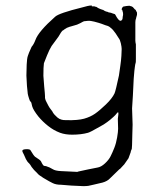

<svg xmlns="http://www.w3.org/2000/svg" viewBox="-20 -501 548 685"><path d="M404.3 -231.4Q404.3 -231.4 409.2 -265.6Q412.1 -285.2 413.1 -301.8Q414.1 -319.3 414.1 -326.2Q414.1 -333 411.1 -346.7Q408.2 -359.4 403.3 -365.2Q397.5 -375 392.6 -381.8Q380.9 -397.5 378.9 -398.4Q369.1 -407.2 365.2 -408.2Q357.4 -410.2 342.8 -416Q335 -418.9 316.4 -423.8Q302.7 -426.8 298.8 -426.8Q291 -426.8 286.1 -425.8Q279.3 -425.8 276.4 -423.8Q266.6 -418 254.9 -413.1Q234.4 -407.2 231.4 -406.2H230.5Q227.5 -405.3 217.8 -401.4L216.8 -400.4Q210.9 -397.5 205.1 -392.6H204.1Q198.2 -387.7 188.5 -370.1Q175.8 -353.5 164.1 -336.9Q156.2 -324.2 147.5 -302.7Q136.7 -276.4 136.7 -275.4Q134.8 -262.7 134.8 -230.5Q134.8 -224.6 137.7 -192.4Q140.6 -164.1 140.6 -157.2Q139.6 -148.4 145.5 -137.7Q154.3 -120.1 157.2 -116.2Q168.9 -101.6 169.9 -97.7Q171.9 -93.8 184.6 -82Q191.4 -76.2 199.2 -74.2Q204.1 -72.3 216.8 -72.3Q257.8 -71.3 280.3 -77.6Q302.7 -84 318.8 -95.2Q335 -106.4 357.4 -127.9Q379.9 -149.4 388.7 -168Q392.6 -176.8 404.3 -231.4ZM400.4 -77.1Q403.3 -97.7 402.3 -98.6Q401.4 -102.5 397.5 -97.7Q391.6 -89.8 384.8 -84Q372.1 -72.3 362.3 -65.4Q352.5 -57.6 334 -47.9Q301.8 -29.3 293.9 -27.3Q269.5 -20.5 237.3 -20.5Q212.9 -20.5 194.3 -27.3Q170.9 -36.1 151.4 -51.8Q131.8 -67.4 117.2 -85Q98.6 -108.4 94.7 -122.1Q91.8 -135.7 90.8 -136.7L87.9 -139.6Q86.9 -139.6 84 -148.4Q80.1 -160.2 79.1 -166L76.2 -194.3L74.2 -231.4L75.2 -270.5Q76.2 -292 79.1 -300.8Q81.1 -308.6 92.8 -334Q100.6 -342.8 106.4 -358.4Q117.2 -388.7 176.8 -441.4Q190.4 -454.1 273.4 -474.6Q285.2 -477.5 292 -479.5Q299.8 -481.4 307.6 -481.4V-480.5V-478.5H316.4Q320.3 -476.6 323.2 -476.6L325.2 -475.6Q328.1 -472.7 337.9 -468.8Q346.7 -465.8 346.7 -465.8H347.7Q354.5 -460.9 358.4 -460Q360.4 -459 366.2 -458V-457L372.1 -456.1Q377.9 -455.1 378.9 -454.1Q383.8 -452.1 390.6 -450.2V-449.2L391.6 -448.2Q392.6 -446.3 396.5 -439.5Q401.4 -431.6 405.3 -428.7Q412.1 -423.8 416 -431.6L417 -432.6V-433.6Q417 -434.6 418 -442.4Q419.9 -447.3 418.9 -454.1V-455.1Q418.9 -455.1 417 -461.9L416 -465.8H415Q414.1 -465.8 414.1 -466.8L415 -471.7Q416 -473.6 417 -474.6Q418 -476.6 419.9 -477.5Q422.9 -478.5 430.7 -479.5Q436.5 -480.5 441.4 -480.5Q445.3 -479.5 448.2 -478.5H449.2Q453.1 -476.6 454.1 -475.6Q457 -472.7 460.9 -467.8Q461.9 -466.8 463.9 -465.8Q464.8 -463.9 465.8 -461.9Q467.8 -458 468.8 -456.1Q468.8 -452.1 468.8 -448.2Q467.8 -443.4 465.8 -437.5V-436.5Q462.9 -429.7 462.9 -421.9V-394.5Q462.9 -380.9 462.9 -373Q461.9 -353.5 464.8 -342.8V-291Q464.8 -276.4 463.9 -276.4H462.9H463.9Q462.9 -275.4 460.9 -260.7V-259.8Q460 -257.8 457 -219.7Q457 -219.7 454.1 -160.2L451.2 -114.3L453.1 -56.6Q453.1 -47.9 452.1 -21.5Q451.2 28.3 450.2 30.3Q447.3 36.1 446.3 41V42Q444.3 48.8 438.5 63.5Q437.5 65.4 429.7 76.2Q424.8 83 422.9 85.9Q420.9 87.9 420.9 87.9L408.2 101.6Q407.2 101.6 407.2 102.5H406.2Q404.3 104.5 373 134.8Q363.3 145.5 345.7 150.4L312.5 158.2Q308.6 159.2 294.9 162.1Q287.1 163.1 277.3 163.1Q268.6 163.1 234.4 161.1Q200.2 158.2 198.2 158.2Q179.7 158.2 168 152.3Q159.2 148.4 134.8 133.8Q117.2 123 113.3 117.2Q99.6 104.5 92.8 94.7Q87.9 85.9 84 82Q77.1 76.2 72.3 66.4Q71.3 64.5 65.4 50.8Q60.5 42 59.6 38.1Q59.6 34.2 62.5 33.2Q67.4 31.2 75.2 31.2Q86.9 31.2 88.9 35.2Q99.6 53.7 105.5 58.6Q123 69.3 126 74.2Q133.8 90.8 137.7 90.8Q142.6 91.8 144.5 91.8Q144.5 91.8 144.5 91.8H143.6Q144.5 91.8 144.5 91.8Q144.5 91.8 144.5 91.8Q157.2 95.7 168 102.5Q176.8 108.4 197.3 109.4L256.8 112.3L257.8 111.3Q258.8 111.3 293.9 103.5Q325.2 97.7 328.1 96.7Q340.8 94.7 354.5 82Q368.2 69.3 374.5 56.6Q380.9 43.9 387.7 26.9Q394.5 9.8 397.9 -10.7Q401.4 -31.2 401.4 -42Q400.4 -58.6 400.4 -77.1Z"/></svg>

Font: ToneOZ-Zhuyin-Tsuipita-TC
Style: Regular
Weight: 400
Designer: ÂÆ£ÂøóÂáåJeffrey Xuan(jeffreyx@gmail.com, ToneOZ.com) ÈòøÂù§(cjkFonts)
Foundry: ToneOZ
Version: Version 0.240710